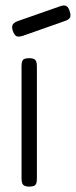

<svg xmlns="http://www.w3.org/2000/svg" viewBox="-20 -682 282 713"><path d="M88 11Q78 11 71.5 8Q65 5 62.5 -1.5Q60 -8 60 -19V-437Q60 -448 62.5 -454.5Q65 -461 71.5 -463.5Q78 -466 89 -466Q100 -466 106 -463Q112 -460 114.5 -453.5Q117 -447 117 -435V-18Q117 -7 114.5 -0.5Q112 6 105.5 8.5Q99 11 88 11ZM65 -549Q49 -544 41.5 -547.5Q34 -551 28 -566Q23 -581 26.5 -589Q30 -597 44 -603L204 -659Q218 -664 226.5 -659.5Q235 -655 239 -639Q244 -625 240 -617Q236 -609 221 -604Z"/></svg>

Font: Fredoka SemiExpanded Light
Style: Regular
Weight: 300
Width: 6
Designer: Ben Nathan
Foundry: Milena B. Brandão, Ben Nathan
Version: Version 2.001